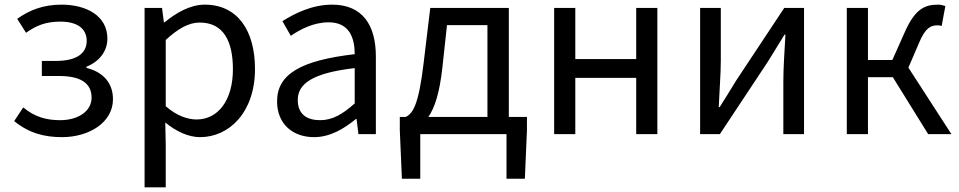

<svg xmlns="http://www.w3.org/2000/svg" viewBox="-20 -577 4127 826"><path d="M247 13C363 13 466 -50 466 -150C466 -227 416 -269 352 -285V-290C409 -313 442 -358 442 -411C442 -510 350 -557 245 -557C165 -557 106 -533 54 -496L92 -436C136 -467 176 -484 240 -484C308 -484 353 -457 353 -401C353 -348 310 -315 222 -315H160V-250H235C324 -250 374 -221 374 -157C374 -97 314 -60 239 -60C183 -60 131 -72 80 -115L41 -56C105 -4 171 13 247 13Z M677 -543H602V229H693V45L691 -50C740 -10 792 13 841 13C965 13 1077 -93 1077 -280C1077 -447 1001 -557 861 -557C797 -557 737 -521 688 -481H685ZM826 -63C790 -63 742 -77 693 -120V-405C746 -454 792 -480 839 -480C942 -480 982 -399 982 -279C982 -144 917 -63 826 -63Z M1331 13C1399 13 1459 -22 1511 -65H1514L1522 0H1597V-334C1597 -467 1541 -557 1409 -557C1321 -557 1246 -518 1195 -486L1231 -423C1274 -452 1330 -481 1394 -481C1483 -481 1506 -414 1506 -344C1274 -317 1172 -258 1172 -141C1172 -43 1240 13 1331 13ZM1357 -60C1302 -60 1261 -84 1261 -147C1261 -216 1323 -263 1506 -284V-132C1453 -85 1410 -60 1357 -60Z M2247 -17V-74H2169V-543H1831L1802 -302C1781 -127 1757 -90 1726 -74H1700V-17L1709 192H1788V0H2159V192H2238ZM1883 -285 1903 -469H2077V-74H1823C1850 -113 1871 -177 1883 -285Z M2455 -543H2364V0H2455V-242H2717V0H2808V-543H2717V-323H2455Z M3081 -543H2992V0H3077L3283 -311C3303 -344 3334 -393 3355 -428H3359C3355 -356 3350 -284 3350 -227V0H3439V-543H3354L3148 -232C3128 -199 3097 -149 3076 -116H3072C3075 -188 3081 -259 3081 -316Z M3973 0H4073L3888 -286L3934 -393C3961 -458 3985 -468 4013 -468C4021 -468 4024 -468 4031 -465L4047 -551C4039 -554 4027 -557 4015 -557C3956 -557 3916 -536 3873 -440L3819 -319H3714V-543H3623V0H3714V-245H3821Z"/></svg>

Font: Spoqa Han Sans Neo
Style: Regular
Weight: 400
Designer: [Spoqa Han Sans Neo] Dong-huui Kim ___ Younghwa Kang ___ Yujin Lee ___ [Noto Sans] Ryoko NISHIZUKA ____ (kana & ideograp
Foundry: Spoqa (http://www.spoqa-han-sans.com)
Version: Version 1.100;hotconv 1.0.109;makeotfexe 2.5.65596